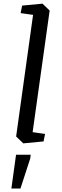

<svg xmlns="http://www.w3.org/2000/svg" viewBox="-20 -783 343 1063"><path d="M102.5 -752 215.3 -762.7 254.9 -724.6 160.6 -51.3 229.5 -41.5 221.2 0 108.9 10.7 69.3 -27.3 163.1 -700.7 94.2 -710.4ZM68.8 73.7H149.9L147.5 94.2L93.3 260.7H43Z"/></svg>

Font: Noticia Text
Style: Italic
Weight: 400
Italic angle: -8°
Designer: JM Sole
Foundry: JM Sole
Version: Version 1.003